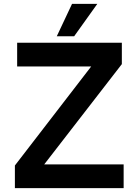

<svg xmlns="http://www.w3.org/2000/svg" viewBox="-20 -974 717 994"><path d="M273.9 -786.1 353 -954.1H483.9L363.8 -786.1ZM620.1 0H57.1V-117.2L452.1 -629.9H68.8V-752.9H610.8V-642.1L209 -123H620.1Z"/></svg>

Font: Standard
Style: Bold
Weight: 400
Designer: Bryce Wilner
Version: Version 2.000;PS 2.0;hotconv 16.6.51;makeotf.lib2.5.65220 DE